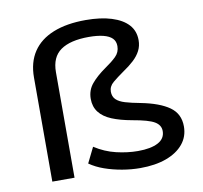

<svg xmlns="http://www.w3.org/2000/svg" viewBox="-80 -800 944 894"><g transform="rotate(-10 392.0 -352.5)"><path d="M513 9Q471 9 427.5 1.5Q384 -6 345.5 -19.5Q307 -33 277 -54L313 -127Q361 -96 414 -83.5Q467 -71 516 -71Q577 -71 611 -89Q645 -107 645 -143Q645 -171 617.5 -187.5Q590 -204 514 -217Q458 -227 419.5 -243Q381 -259 361 -285Q341 -311 341 -348Q341 -389 366 -419Q391 -449 434 -479Q465 -500 485.5 -520Q506 -540 506 -569Q506 -592 492 -606Q478 -620 450 -627Q422 -634 382 -634Q294 -634 248.5 -602Q203 -570 203 -499V0H98V-492Q98 -564 131 -613.5Q164 -663 227.5 -688.5Q291 -714 381 -714Q452 -714 503 -698Q554 -682 581 -652.5Q608 -623 608 -579Q608 -552 596.5 -529.5Q585 -507 563.5 -487Q542 -467 512 -447Q482 -426 460.5 -408Q439 -390 439 -365Q439 -342 453 -328Q467 -314 495.5 -305.5Q524 -297 567 -289Q654 -272 700 -239.5Q746 -207 746 -147Q746 -99 717 -64Q688 -29 636 -10Q584 9 513 9Z"/></g></svg>

Font: Nunito Sans 10pt Expanded Medium
Style: Regular
Weight: 500
Width: 7
Designer: Vernon Adams
Foundry: Vernon Adams
Version: Version 3.101;gftools[0.9.27]